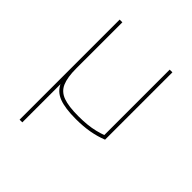

<svg xmlns="http://www.w3.org/2000/svg" viewBox="-202 -652 1004 1004"><g transform="rotate(45 300.0 -150.0)"><path d="M105 220V-186L125 -126V220ZM310 10Q231 10 186.5 -7Q142 -24 123.5 -65.5Q105 -107 105 -180V-520H125V-180Q125 -113 141 -76Q157 -39 197 -24.5Q237 -10 309 -10Q344 -10 373.5 -13Q403 -16 429.5 -22.5Q456 -29 480 -38L475 -27V-520H495V-22Q455 -6 410 2Q365 10 310 10Z"/></g></svg>

Font: M PLUS Code Latin Expanded Thin
Style: Regular
Weight: 250
Width: 7
Designer: Coji Morishita
Foundry: UNDERFOREST DESIGN
Version: Version 1.002; ttfautohint (v1.8.3)